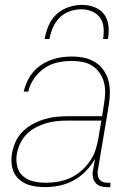

<svg xmlns="http://www.w3.org/2000/svg" viewBox="-20 -760 540 788"><path d="M163 8Q133 8 105.5 1Q78 -6 57.5 -24.5Q37 -43 30.5 -71.5Q24 -100 29 -129Q33 -153 43.5 -177Q54 -201 72.5 -219.5Q91 -238 114 -250.5Q137 -263 161.5 -270.5Q186 -278 210.5 -280.5Q235 -283 259 -283H399L407 -334Q411 -357 411.5 -379.5Q412 -402 406.5 -422.5Q401 -443 389 -460.5Q377 -478 359.5 -489.5Q342 -501 320 -505.5Q298 -510 275 -510Q247 -510 218 -504Q189 -498 163.5 -481Q138 -464 120 -438Q102 -412 96 -384H77Q82 -405 91.5 -425.5Q101 -446 115.5 -463.5Q130 -481 150 -494Q170 -507 190.5 -514.5Q211 -522 232.5 -525Q254 -528 275 -528Q301 -528 325 -523Q349 -518 369.5 -505.5Q390 -493 404 -473.5Q418 -454 424.5 -431Q431 -408 431 -382.5Q431 -357 427 -331L381 -58Q380 -49 381.5 -39.5Q383 -30 388.5 -23Q394 -16 403 -13Q412 -10 421 -10H433V8H418Q405 8 392.5 4Q380 0 372 -9.5Q364 -19 361.5 -32Q359 -45 361 -58L370 -108Q355 -81 332 -57.5Q309 -34 281 -19Q253 -4 223 2Q193 8 163 8ZM169 -10Q194 -10 219.5 -14.5Q245 -19 269 -30Q293 -41 313 -58.5Q333 -76 348.5 -98Q364 -120 372 -144.5Q380 -169 384 -194L396 -265H259Q237 -265 214.5 -263Q192 -261 170 -254.5Q148 -248 127 -237Q106 -226 89.5 -209.5Q73 -193 63 -171.5Q53 -150 49 -128Q45 -102 50.5 -77.5Q56 -53 74.5 -37Q93 -21 118 -15.5Q143 -10 169 -10ZM163 -600Q168 -627 179 -654Q190 -681 211.5 -701Q233 -721 261 -730.5Q289 -740 316 -740Q343 -740 368 -730.5Q393 -721 407.5 -701Q422 -681 425 -654Q428 -627 423 -600H403Q407 -623 405 -646.5Q403 -670 390.5 -687.5Q378 -705 357 -713.5Q336 -722 313 -722Q290 -722 266 -713.5Q242 -705 224.5 -687.5Q207 -670 197 -646.5Q187 -623 183 -600Z"/></svg>

Font: Iosevka SS18 Thin
Style: Italic
Weight: 100
Italic angle: -9°
Monospace: yes
Designer: Belleve Invis
Foundry: Belleve Invis
Version: Version 25.1.1; ttfautohint (v1.8.4)